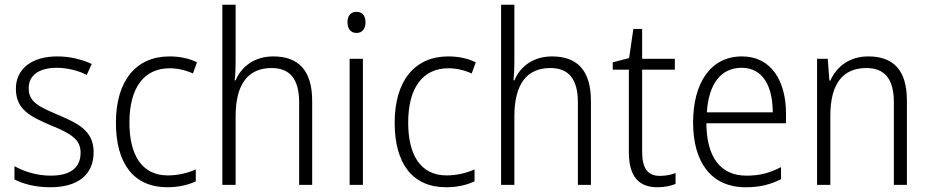

<svg xmlns="http://www.w3.org/2000/svg" viewBox="-20 -780 3923 810"><path d="M375 -138C375 -228 310 -259 226 -295C144 -330 101 -349 101 -408C101 -463 146 -494 219 -494C264 -494 311 -482 346 -464L367 -510C326 -529 277 -542 221 -542C114 -542 47 -489 47 -406C47 -318 108 -288 195 -251C278 -217 320 -193 320 -136C320 -75 281 -39 193 -39C137 -39 82 -56 41 -79V-23C76 -5 127 10 192 10C310 10 375 -44 375 -138Z M686 10C733 10 775 0 806 -15V-65C771 -50 731 -40 688 -40C577 -40 526 -128 526 -263C526 -409 587 -492 696 -492C728 -492 764 -484 794 -470L811 -517C780 -533 740 -542 695 -542C556 -542 469 -442 469 -262C469 -89 545 10 686 10Z M974 -517V-760H918V0H974V-289C974 -426 1027 -493 1126 -493C1201 -493 1242 -449 1242 -348V0H1297V-354C1297 -482 1240 -542 1133 -542C1052 -542 998 -498 974 -441H970C973 -466 974 -489 974 -517Z M1484 -730C1459 -730 1446 -713 1446 -686C1446 -658 1460 -641 1484 -641C1508 -641 1522 -658 1522 -686C1522 -713 1509 -730 1484 -730ZM1511 -532H1455V0H1511Z M1862 10C1909 10 1951 0 1982 -15V-65C1947 -50 1907 -40 1864 -40C1753 -40 1702 -128 1702 -263C1702 -409 1763 -492 1872 -492C1904 -492 1940 -484 1970 -470L1987 -517C1956 -533 1916 -542 1871 -542C1732 -542 1645 -442 1645 -262C1645 -89 1721 10 1862 10Z M2150 -517V-760H2094V0H2150V-289C2150 -426 2203 -493 2302 -493C2377 -493 2418 -449 2418 -348V0H2473V-354C2473 -482 2416 -542 2309 -542C2228 -542 2174 -498 2150 -441H2146C2149 -466 2150 -489 2150 -517Z M2764 -38C2710 -38 2689 -73 2689 -141V-486H2827V-532H2689V-658H2652L2634 -535L2565 -517V-486H2633V-139C2633 -36 2674 10 2754 10C2784 10 2810 4 2830 -4V-50C2813 -43 2789 -38 2764 -38Z M3110 -542C2977 -542 2904 -429 2904 -263C2904 -97 2979 10 3126 10C3185 10 3229 -1 3275 -24V-75C3224 -49 3184 -39 3129 -39C3020 -39 2961 -116 2960 -260H3296V-300C3296 -437 3235 -542 3110 -542ZM3109 -494C3199 -494 3240 -415 3240 -306H2962C2970 -430 3024 -494 3109 -494Z M3643 -542C3562 -542 3508 -497 3483 -440H3479L3472 -532H3427V0H3483V-292C3483 -427 3536 -493 3635 -493C3711 -493 3751 -448 3751 -349V0H3806V-356C3806 -484 3749 -542 3643 -542Z"/></svg>

Font: Noto Sans SemiCondensed Light
Style: Regular
Weight: 300
Width: 4
Designer: Monotype Design Team
Foundry: Monotype Imaging Inc.
Version: Version 2.013